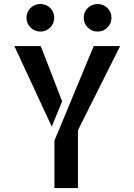

<svg xmlns="http://www.w3.org/2000/svg" viewBox="-20 -953 680 973"><path d="M455.1 -719.7H588.9L375 -293V0H255.9V-240.2ZM186.5 -719.7 294.9 -439.5 242.2 -311.5 52.7 -719.7ZM544.9 -863.3Q544.9 -834 524.4 -813.5Q503.9 -793 474.6 -793Q445.3 -793 424.8 -813.5Q404.3 -834 404.3 -863.3Q404.3 -892.6 424.8 -912.6Q445.3 -932.6 474.6 -932.6Q503.9 -932.6 524.4 -912.6Q544.9 -892.6 544.9 -863.3ZM254.9 -863.3Q254.9 -834 234.4 -813.5Q213.9 -793 184.6 -793Q155.3 -793 134.8 -813.5Q114.3 -834 114.3 -863.3Q114.3 -892.6 134.8 -912.6Q155.3 -932.6 184.6 -932.6Q213.9 -932.6 234.4 -912.6Q254.9 -892.6 254.9 -863.3Z"/></svg>

Font: Allerta Stencil
Style: Regular
Weight: 400
Designer: Matt McInerney
Foundry: Matt McInerney
Version: Version 1.02